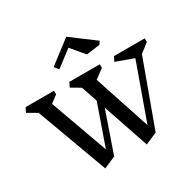

<svg xmlns="http://www.w3.org/2000/svg" viewBox="-236 -1391 1684 1663"><g transform="rotate(-30 605.5 -559.5)"><path d="M1123 -680 886 -32 768 19 612 -439 471 -32 353 19 94 -686 -1 -741 21 -786H305V-750L233 -696L440 -121L582 -527L528 -687L436 -741L458 -786H763V-750L672 -683L857 -123L1056 -678L882 -741L905 -786H1212V-750ZM844 -934 709 -915 599 -1046 437 -923 405 -965 630 -1138 864 -963Z"/></g></svg>

Font: InknutAntiqua
Style: Medium
Weight: 500
Designer: Claus Eggers Srensen
Foundry: Claus Eggers Srensen
Version: Version 1.000; ttfautohint (v1.2) -l 7 -r 28 -G 50 -x 13 -D 